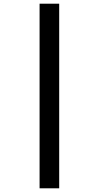

<svg xmlns="http://www.w3.org/2000/svg" viewBox="-20 -852 533 1038"><path d="M194 -832H300V166H194Z"/></svg>

Font: Noto Sans Devanagari UI SemiCondensed
Style: Bold
Weight: 700
Width: 4
Designer: Jelle Bosma - Monotype Design Team
Foundry: Monotype Imaging Inc.
Version: Version 2.004; ttfautohint (v1.8.4.7-5d5b)